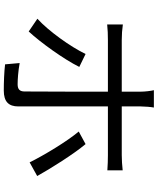

<svg xmlns="http://www.w3.org/2000/svg" viewBox="73 -898 853 1040"><g transform="rotate(90 500.0 -377.5)"><path d="M272 -414C233 -333 148 -214 81 -153L150 -106C207 -167 300 -295 342 -380ZM821 -535C845 -535 875 -534 902 -532V-615C877 -612 844 -610 820 -610H556V-713C556 -734 559 -770 562 -784H468C472 -769 476 -735 476 -713V-610H197C166 -610 140 -612 112 -616V-531C139 -534 167 -535 198 -535H476V-527C476 -480 476 -138 475 -84C475 -57 463 -46 436 -46C410 -46 365 -49 321 -57L328 22C369 27 428 29 470 29C531 29 556 2 556 -50V-535ZM692 -377C745 -314 820 -190 859 -111L933 -152C893 -224 814 -350 760 -414Z"/></g></svg>

Font: Noto Sans CJK SC Regular
Style: Regular
Weight: 400
Designer: Ryoko NISHIZUKA (kana & ideographs); Paul D. Hunt (Latin, Greek & Cyrillic); Wenlong ZHANG (bopomofo); Sandoll Communica
Foundry: Adobe Systems Incorporated
Version: Version 1.004;PS 1.004;hotconv 1.0.82;makeotf.lib2.5.63406